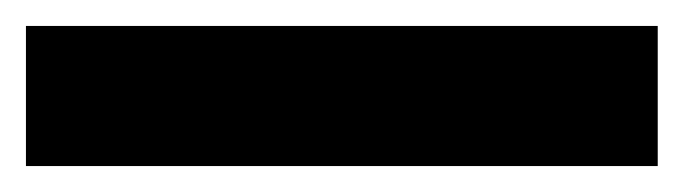

<svg xmlns="http://www.w3.org/2000/svg" viewBox="-22 -888 527 148"><path d="M485 -760V-868H-2V-760Z"/></svg>

Font: Noto Sans Georgian ExtraCondensed ExtraBold
Style: Regular
Weight: 800
Width: 2
Designer: Monotype Design Team, Akaki Razmadze
Foundry: Google LLC
Version: Version 2.005